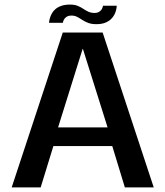

<svg xmlns="http://www.w3.org/2000/svg" viewBox="-20 -818 722 838"><path d="M31 0H157.5L213 -180.5H470L525 0H651L428 -676H254ZM233.5 -262 340.5 -604H342L449.5 -262ZM400 -712.5Q423 -712.5 438.5 -718.5Q454 -724.5 464 -734Q474 -743.5 479.5 -754.5Q485 -765.5 487.2 -776Q489.5 -786.5 489.5 -793H429.5Q429 -787.5 425.2 -779.8Q421.5 -772 413.2 -766.8Q405 -761.5 392.5 -761.5Q377.5 -761.5 366 -766.8Q354.5 -772 343.5 -779.5Q332.5 -787 319 -792.5Q305.5 -798 285.5 -798Q263 -798 247 -792.2Q231 -786.5 220.8 -777.2Q210.5 -768 205 -757Q199.5 -746 197 -736Q194.5 -726 194 -718.5H254.5Q255 -724.5 258.8 -732Q262.5 -739.5 270.8 -744.8Q279 -750 292.5 -750Q306 -750 317 -744.2Q328 -738.5 339.2 -731Q350.5 -723.5 365 -718Q379.5 -712.5 400 -712.5Z"/></svg>

Font: Anybody Thin Medium
Style: Regular
Weight: 500
Version: Version 1.113;gftools[0.9.25]